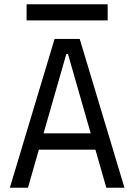

<svg xmlns="http://www.w3.org/2000/svg" viewBox="-20 -875 626 895"><path d="M25.9 0 234.4 -693.4H351.6L560.1 0H475.6L424.8 -177.2H161.1L110.4 0ZM183.1 -253.4H402.8L296.9 -623H289.1ZM104 -779.8V-855H481.9V-779.8Z"/></svg>

Font: Cascadia Code NF SemiLight
Style: Regular
Weight: 350
Monospace: yes
Designer: Aaron Bell
Foundry: Saja Typeworks
Version: Version 2404.023; ttfautohint (v1.8.4)